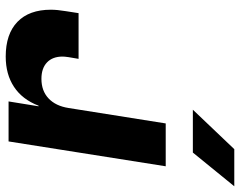

<svg xmlns="http://www.w3.org/2000/svg" viewBox="-136 -496 840 672"><g transform="rotate(-90 284.0 -160.0)"><path d="M586 -402Q586 -380 581 -350L574 -305H414L420 -340Q422 -354 422 -361Q422 -396 401.5 -415.5Q381 -435 344 -435Q302 -435 275.5 -410Q249 -385 242 -340L188 0H38L125 -550H265L248 -445H250Q272 -502 316 -531Q360 -560 422 -560Q501 -560 543.5 -519Q586 -478 586 -402ZM98 240H-32L86 95H236Z"/></g></svg>

Font: JetBrains Mono Extra Bold
Style: Italic
Weight: 800
Italic angle: -9°
Monospace: yes
Designer: Philipp Nurullin, Konstantin Bulenkov
Foundry: JetBrains
Version: 2.002